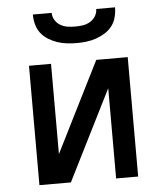

<svg xmlns="http://www.w3.org/2000/svg" viewBox="-53 -786 706 833"><g transform="rotate(-5 300.0 -370.0)"><path d="M85 0V-520H181V-127L378 -520H515V0H419V-393L222 0ZM300 -600Q279 -600 257.5 -602.5Q236 -605 215.5 -612Q195 -619 176.5 -630.5Q158 -642 145 -659Q132 -676 126.5 -697.5Q121 -719 121 -740H203Q203 -723 212 -708.5Q221 -694 235.5 -685.5Q250 -677 266.5 -674.5Q283 -672 300 -672Q317 -672 333.5 -674.5Q350 -677 364.5 -685.5Q379 -694 388 -708.5Q397 -723 397 -740H479Q479 -719 473.5 -697.5Q468 -676 455 -659Q442 -642 423.5 -630.5Q405 -619 384.5 -612Q364 -605 342.5 -602.5Q321 -600 300 -600Z"/></g></svg>

Font: Iosevka Fixed Curly Md Ex
Style: Regular
Weight: 500
Width: 7
Monospace: yes
Designer: Belleve Invis
Foundry: Belleve Invis
Version: Version 30.1.2